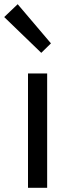

<svg xmlns="http://www.w3.org/2000/svg" viewBox="-41 -892 336 912"><path d="M92 0H183V-543H92ZM155 -641 201 -686 43 -872 -21 -811Z"/></svg>

Font: Source Han Sans HK
Style: Regular
Weight: 400
Designer: Ryoko NISHIZUKA 西塚涼子 (kana, bopomofo & ideographs); Paul D. Hunt (Latin, Greek & Cyrillic); Sandoll Communications 산돌커뮤니
Foundry: Adobe
Version: Version 2.000;hotconv 1.0.107;makeotfexe 2.5.65593